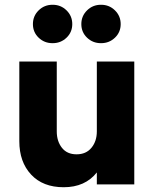

<svg xmlns="http://www.w3.org/2000/svg" viewBox="-20 -773 648 805"><path d="M201 -753Q235 -753 259 -729.5Q283 -706 283 -672Q283 -638 259 -615Q235 -592 201 -592H200Q166 -592 142 -615Q118 -638 118 -672Q118 -706 142 -729.5Q166 -753 200 -753ZM404 -753Q438 -753 462 -729.5Q486 -706 486 -672Q486 -638 462 -615Q438 -592 404 -592H403Q369 -592 345 -615Q321 -638 321 -672Q321 -706 345 -729.5Q369 -753 403 -753ZM386 -222V-515H543V0H386V-50Q337 12 247 12Q160 12 110.5 -41Q61 -94 61 -181V-515H218V-222Q218 -181 239.5 -153.5Q261 -126 301 -126Q341 -126 363.5 -153.5Q386 -181 386 -222Z"/></svg>

Font: Freely
Style: Bold
Weight: 700
Designer: Kris Sowersby
Foundry: Klim Type Foundry
Version: Version 1.006;hotconv 1.0.113;makeotfexe 2.5.65598;200799169